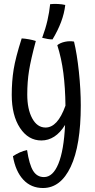

<svg xmlns="http://www.w3.org/2000/svg" viewBox="-20 -724 478 965"><path d="M386 -194Q386 7 335.5 114Q285 221 196 221Q136 221 97 179Q58 137 45 61Q62 50 79.5 42Q97 34 116 30Q127 103 146.5 134.5Q166 166 201 166Q246 166 273.5 99Q301 32 307 -96Q283 -57 253 -37.5Q223 -18 188 -18Q122 -18 80.5 -81Q39 -144 39 -247Q39 -315 48.5 -374.5Q58 -434 89 -531Q106 -530 125.5 -526.5Q145 -523 160 -518Q135 -425 126 -369Q117 -313 117 -249Q117 -175 142 -129Q167 -83 209 -83Q239 -83 264 -110Q289 -137 309 -193Q308 -283 298.5 -357Q289 -431 268 -497Q283 -509 306.5 -514Q330 -519 352 -515Q367 -453 376.5 -363.5Q386 -274 386 -194ZM308 -699Q303 -656 287 -613.5Q271 -571 244 -526Q232 -526 220 -528Q208 -530 192 -534Q209 -580 218.5 -621.5Q228 -663 232 -703Q250 -705 271 -704Q292 -703 308 -699Z"/></svg>

Font: Atma
Style: Regular
Weight: 400
Designer: Gregori Vincens, Jeremie Hornus, Riccardo Olocco, Yoann Minet.
Foundry: black foundry
Version: Version 1.102;PS 1.100;hotconv 1.0.86;makeotf.lib2.5.63406